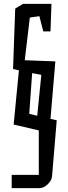

<svg xmlns="http://www.w3.org/2000/svg" viewBox="-20 -730 351 985"><path d="M271 -113 247 175Q245 196 224.5 215.5Q204 235 183 235H40V167H179V-61L50 -91L77 -369L47 -376L58 -686L98 -710H244L239 -569H202L182 -647L133 -640L107 -421L264 -415L239 -120ZM145 -355 130 -146 171 -136 192 -346Z"/></svg>

Font: Bahiana
Style: Regular
Weight: 400
Designer: Pablo Cosgaya & Dani Raskovsky
Foundry: Pablo Cosgaya & Dani Raskovsky
Version: Version 1.005